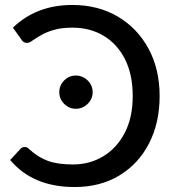

<svg xmlns="http://www.w3.org/2000/svg" viewBox="-20 -746 709 774"><path d="M280.5 8Q112.5 8 21 -101L63 -146.5Q70.5 -153.5 78.5 -153.5Q90 -153.5 97 -145.5Q131.5 -113 171.8 -98Q212 -83 274 -83Q341.5 -83 396 -115.8Q450.5 -148.5 482.8 -210.2Q515 -272 515 -359Q515 -445.5 484 -507Q453 -568.5 398.2 -601.5Q343.5 -634.5 272 -634.5Q230.5 -634.5 201.2 -626.5Q172 -618.5 152 -607.8Q132 -597 118.5 -587.5Q109.5 -581 102.5 -577Q95.5 -573 89.5 -573Q74 -573 67 -585.5L32 -634.5Q127 -726 271.5 -726Q375.5 -726 454.8 -679.2Q534 -632.5 578.8 -549.8Q623.5 -467 623.5 -359Q623.5 -251 581 -168.2Q538.5 -85.5 461.5 -38.8Q384.5 8 280.5 8ZM285.5 -307.5Q258.5 -307.5 238.8 -327.2Q219 -347 219 -374Q219 -402 238.8 -421.8Q258.5 -441.5 285.5 -441.5Q313 -441.5 333.2 -421.8Q353.5 -402 353.5 -374Q353.5 -347 333.2 -327.2Q313 -307.5 285.5 -307.5Z"/></svg>

Font: Verano Sans Medium
Style: Regular
Weight: 500
Designer: Lukasz Dziedzic with Adam Twardoch and Botio Nikoltchev
Foundry: tyPoland Lukasz Dziedzic
Version: Version 3.001;December 28, 2019;FontCreator 12.0.0.2547 64-b